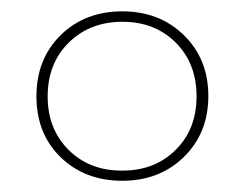

<svg xmlns="http://www.w3.org/2000/svg" viewBox="-20 -780 436 342"><path d="M198.2 -741.2Q140.1 -741.2 102.5 -704.1Q64.9 -667 64.9 -608.4Q64.9 -549.8 102.5 -512.7Q140.1 -475.6 198.2 -476.1Q255.9 -476.1 293 -513.2Q330.1 -549.8 330.1 -608.4Q330.1 -667 293 -704.1Q255.9 -741.2 198.2 -741.2ZM87.9 -500Q44.9 -542 44.9 -608.4Q44.9 -674.8 87.9 -717.3Q131.3 -759.8 197.8 -759.8Q264.2 -759.8 307.6 -717.3Q351.1 -674.8 351.1 -608.9Q351.1 -543 307.6 -500.5Q264.2 -458 197.8 -458Q131.3 -458 87.9 -500Z"/></svg>

Font: Montserrat-Hairline
Style: Regular
Weight: 250
Designer: Julieta Ulanovsky
Foundry: Julieta Ulanovsky
Version: Version 1.000;PS 002.000;hotconv 1.0.70;makeotf.lib2.5.58329